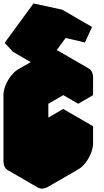

<svg xmlns="http://www.w3.org/2000/svg" viewBox="-63 -1041 603 1112"><path d="M217 -540 390 -640Q424 -660 450 -645Q476 -630 476 -590V-490L390 -440V-540L217 -440V-60L390 -160V-260L476 -310V-210Q476 -184 464 -154Q452 -124 432.5 -98.5Q413 -73 390 -60L217 40Q182 60 156 45Q130 30 130 -10V-390Q130 -417 142 -446.5Q154 -476 174 -501.5Q194 -527 217 -540ZM317 -821 185 -641 138 -693 304 -921 470 -885 429 -795ZM476 -310 390 -260 217 -360 303 -410ZM390 -260V-160L217 -260V-360ZM390 -160 217 -60 43 -160 217 -260ZM390 -540V-440L217 -540V-640ZM470 -885 304 -921 131 -1021 297 -985ZM450 -645Q424 -660 390 -640L217 -540Q194 -527 174 -501.5Q154 -476 142 -446.5Q130 -417 130 -390V-10Q130 30 156 45L-17 -55Q-43 -70 -43 -110V-490Q-43 -517 -31 -546.5Q-19 -576 0.7 -601.5Q20.4 -627 43 -640L217 -740Q251.4 -760 277 -745ZM304 -921 138 -693 -36 -793 131 -1021ZM138 -693 185 -641 12 -741 -36 -793Z"/></svg>

Font: Nabla Normal
Style: Regular
Weight: 400
Designer: Arthur Reinders Folmer
Version: Version 1.000